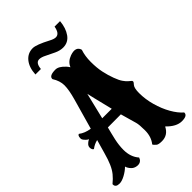

<svg xmlns="http://www.w3.org/2000/svg" viewBox="-291 -1066 1199 1199"><g transform="rotate(-45 308.5 -467.0)"><path d="M25.9 24.4Q-8.3 24.4 -8.3 -1V-4.4Q18.1 -25.9 35.9 -47.9Q53.7 -69.8 67.1 -100.6Q80.6 -131.3 93.3 -177.7L118.7 -267.1Q88.4 -259.8 65.4 -241.7Q60.5 -241.7 56.4 -249Q52.2 -256.3 52.2 -266.6Q52.2 -289.6 86.4 -307.1Q77.1 -310.1 68.8 -319.3Q52.2 -335.4 52.2 -346.2Q52.2 -362.3 56.6 -369.1Q60.5 -374.5 65.4 -375Q94.7 -352.1 140.6 -345.2L197.3 -545.4Q216.3 -612.8 216.3 -652.8Q216.3 -692.9 190.4 -733.4V-735.4Q190.4 -762.7 245.6 -762.7Q273.9 -762.7 307.1 -726.6Q311 -722.7 314.7 -717.5Q318.4 -712.4 322.3 -706.5Q336.4 -741.7 377.9 -756.8Q409.7 -767.6 427 -760.7Q444.3 -753.9 449.7 -733.4Q435.5 -691.9 435.5 -640.1Q435.5 -587.4 444.3 -546.4Q453.1 -505.4 466.6 -469.5Q480 -433.6 492.2 -417Q502.9 -401.4 514.2 -391.1Q523.4 -382.8 530 -377.7Q536.6 -372.6 536.6 -367.7Q536.6 -363.3 532.7 -358.2Q528.8 -353 523.9 -347.7Q511.2 -332.5 511.2 -289.1Q511.2 -234.4 526.9 -178.2Q542.5 -122.1 568.6 -76.2Q594.7 -30.3 625 -4.4V-2.4Q625 24.4 576.7 24.4Q528.3 24.4 479 -26.9Q453.6 24.4 400.4 24.4Q373 24.4 362.3 17.6Q346.7 5.4 342.3 -4.4Q373 -42 373 -98.6Q373 -148.9 366.7 -170.9Q358.9 -198.7 351.3 -224.9Q343.8 -251 336.9 -275.9L221.7 -275.4L211.4 -234.9Q204.1 -205.6 201.2 -191.9Q191.4 -147.5 191.4 -107.4Q191.4 -44.4 227.1 -4.4Q224.1 1 222.7 4.9Q221.2 8.8 215.3 14.6Q201.7 26.9 179.4 23.7Q157.2 20.5 144.5 6.3Q129.4 -9.3 124.5 -26.9Q104.5 -6.8 75.7 8.8Q46.9 24.4 25.9 24.4ZM237.3 -340.8H321.3Q301.8 -420.9 291 -464.4Q280.3 -507.8 279.3 -514.6ZM377 -825.2Q350.1 -825.2 320.8 -838.9Q289.6 -853 263.9 -866.5Q238.3 -879.9 219.7 -879.9Q188.5 -879.9 184.1 -829.1H135.7Q138.7 -888.2 167 -922.9Q195.3 -957.5 239.7 -957.5Q271 -957.5 348.6 -916.5Q374 -902.8 390.1 -902.8Q422.4 -902.8 431.6 -956.1H480Q475.1 -898.9 448.7 -862.1Q422.4 -825.2 377 -825.2Z"/></g></svg>

Font: Sancreek
Style: Regular
Weight: 400
Designer: Vernon Adams
Foundry: Vernon Adams
Version: Version 1.100; ttfautohint (v1.8.4.7-5d5b)